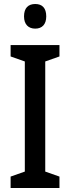

<svg xmlns="http://www.w3.org/2000/svg" viewBox="-20 -939 351 959"><path d="M156 -919C121 -919 100 -899 100 -857C100 -817 122 -796 156 -796C190 -796 211 -817 211 -857C211 -899 191 -919 156 -919ZM277 0V-57L206 -82V-632L277 -657V-714H33V-657L104 -632V-82L33 -57V0Z"/></svg>

Font: Noto Sans Sinhala Condensed Medium
Style: Regular
Weight: 500
Width: 3
Designer: Jelle Bosma - Monotype Design Team
Foundry: Monotype Imaging Inc.
Version: Version 2.006